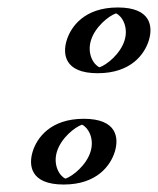

<svg xmlns="http://www.w3.org/2000/svg" viewBox="-20 -494 423 514"><path d="M92.4 -88C77.7 -40 104.5 0 150.5 0C196.5 0 247.7 -40 262.4 -88C277.1 -136 250.3 -176 204.3 -176C158.3 -176 107.1 -136 92.4 -88ZM183.5 -386C168.8 -338 195.6 -298 241.6 -298C287.6 -298 338.8 -338 353.5 -386C368.2 -434 341.4 -474 295.4 -474C249.4 -474 198.2 -434 183.5 -386ZM107.4 -88C95.2 -48 117.9 -15 155.1 -15C192.3 -15 235.2 -48 247.4 -88C259.6 -128 236.9 -161 199.7 -161C162.5 -161 119.6 -128 107.4 -88ZM198.5 -386C210.8 -426 253.6 -459 290.8 -459C328 -459 350.8 -426 338.5 -386C326.3 -346 283.4 -313 246.2 -313C209 -313 186.3 -346 198.5 -386ZM107.4 -88C119.6 -128 162.5 -161 199.7 -161C236.9 -161 259.6 -128 247.4 -88C235.2 -48 192.3 -15 155.1 -15C117.9 -15 95.2 -48 107.4 -88ZM198.5 -386C186.3 -346 209 -313 246.2 -313C283.4 -313 326.3 -346 338.5 -386C350.8 -426 328 -459 290.8 -459C253.6 -459 210.8 -426 198.5 -386ZM92.4 -88C107.1 -136 158.3 -176 204.3 -176C250.3 -176 277.1 -136 262.4 -88C247.7 -40 196.5 0 150.5 0C104.5 0 77.7 -40 92.4 -88ZM183.5 -386C198.2 -434 249.4 -474 295.4 -474C341.4 -474 368.2 -434 353.5 -386C338.8 -338 287.6 -298 241.6 -298C195.6 -298 168.8 -338 183.5 -386ZM132.4 -88C143.4 -124.1 179.9 -153.5 199.5 -160.2C215.5 -153.3 233.4 -123.9 222.4 -88C211.4 -51.9 174.9 -22.5 155.3 -15.8C139.3 -22.7 121.4 -52.1 132.4 -88ZM223.5 -386C234.5 -422.1 271 -451.5 290.6 -458.2C306.7 -451.3 324.5 -421.9 313.5 -386C302.5 -349.9 266 -320.5 246.4 -313.8C230.4 -320.7 212.5 -350.1 223.5 -386ZM67.4 -88C56.3 -51.7 60.8 0 150.5 0C240.3 0 276.3 -51.8 287.4 -88C298.5 -124.3 294 -176 204.3 -176C114.5 -176 78.5 -124.2 67.4 -88ZM158.5 -386C147.4 -349.7 151.9 -298 241.6 -298C331.5 -298 367.4 -349.8 378.5 -386C389.6 -422.3 385.1 -474 295.4 -474C205.6 -474 169.6 -422.2 158.5 -386Z"/></svg>

Font: Hussar Outliner
Style: Obl
Weight: 700
Foundry: Cannot Into Space Fonts
Version: Version 0.92